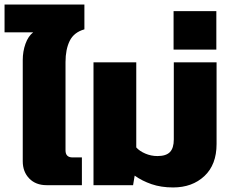

<svg xmlns="http://www.w3.org/2000/svg" viewBox="-45 -814 1017 844"><path d="M160 0Q112 0 83.5 -29.5Q55 -59 55 -105V-550Q55 -588 67 -621.5Q79 -655 101 -672H-25V-794H326V-685Q280 -672 261.5 -634.5Q243 -597 243 -541V-153Q243 -122 274 -122H315V0Z M716 10Q663 10 621 -4.5Q579 -19 547 -42L540 0H366V-540H554V-166Q568 -150 593.5 -139Q619 -128 647 -128Q685 -128 702 -145.5Q719 -163 719 -201V-540H907V-181Q907 -90 853.5 -40Q800 10 716 10Z M718 -596V-765H906V-596Z"/></svg>

Font: Kanit
Style: Bold
Weight: 700
Designer: Katatrad Team
Foundry: CadsonDemak
Version: Version 2.000; ttfautohint (v1.8.3)